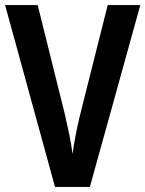

<svg xmlns="http://www.w3.org/2000/svg" viewBox="-20 -734 571 754"><path d="M531 -714 333 0H196L0 -714H128L235 -284Q243 -250 252 -206Q261 -162 265 -129Q269 -162 277.5 -205.5Q286 -249 295 -285L403 -714Z"/></svg>

Font: Noto Sans Khmer UI Condensed SemiBold
Style: Regular
Weight: 600
Width: 3
Designer: Danh Hong and the Monotype Design Team
Foundry: Monotype Imaging Inc.
Version: Version 2.002; ttfautohint (v1.8.4.7-5d5b)